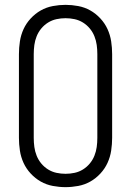

<svg xmlns="http://www.w3.org/2000/svg" viewBox="-20 -763 540 791"><path d="M250 8Q224 8 197.5 3Q171 -2 148 -15Q125 -28 106.5 -48Q88 -68 77 -92Q66 -116 62 -142.5Q58 -169 58 -195V-540Q58 -566 62 -592.5Q66 -619 77 -643Q88 -667 106.5 -687Q125 -707 148 -720Q171 -733 197.5 -738Q224 -743 250 -743Q276 -743 302.5 -738Q329 -733 352 -720Q375 -707 393.5 -687Q412 -667 423 -643Q434 -619 438 -592.5Q442 -566 442 -540V-195Q442 -169 438 -142.5Q434 -116 423 -92Q412 -68 393.5 -48Q375 -28 352 -15Q329 -2 302.5 3Q276 8 250 8ZM250 -47Q269 -47 287.5 -51Q306 -55 322 -65Q338 -75 350 -89.5Q362 -104 369 -121.5Q376 -139 378.5 -157.5Q381 -176 381 -195V-540Q381 -559 378.5 -577.5Q376 -596 369 -613.5Q362 -631 350 -645.5Q338 -660 322 -670Q306 -680 287.5 -684Q269 -688 250 -688Q231 -688 212.5 -684Q194 -680 178 -670Q162 -660 150 -645.5Q138 -631 131 -613.5Q124 -596 121.5 -577.5Q119 -559 119 -540V-195Q119 -176 121.5 -157.5Q124 -139 131 -121.5Q138 -104 150 -89.5Q162 -75 178 -65Q194 -55 212.5 -51Q231 -47 250 -47Z"/></svg>

Font: Iosevka Fixed SS04 Light
Style: Regular
Weight: 300
Monospace: yes
Designer: Belleve Invis
Foundry: Belleve Invis
Version: Version 32.5.0